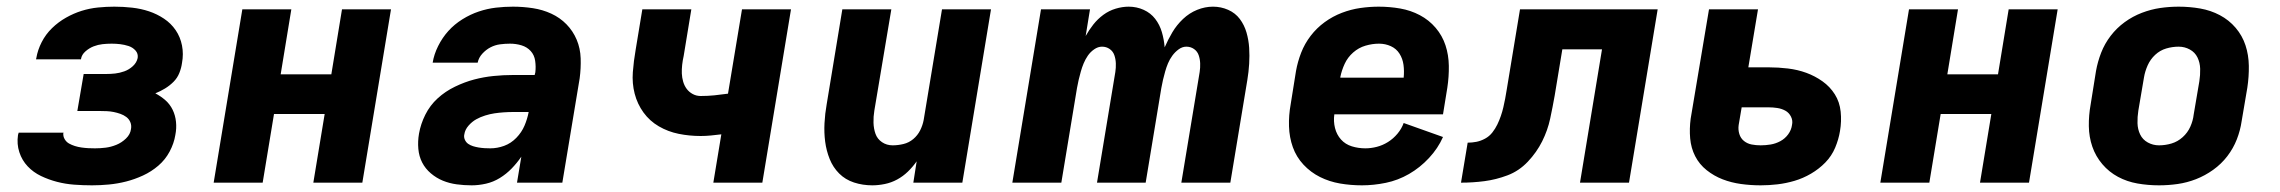

<svg xmlns="http://www.w3.org/2000/svg" viewBox="-20 -548 6840 576"><path d="M256 8Q229 8 202.5 6Q176 4 151 -2.5Q126 -9 103 -20Q80 -31 63 -49Q46 -67 38 -91.5Q30 -116 34 -143L36 -150H171L170 -149Q169 -139 174 -130.5Q179 -122 187 -117.5Q195 -113 204.5 -110Q214 -107 224.5 -105.5Q235 -104 245 -103.5Q255 -103 265 -103Q281 -103 297 -105Q313 -107 329 -113.5Q345 -120 358 -132.5Q371 -145 373 -161Q375 -172 371 -181.5Q367 -191 359 -197Q351 -203 341 -206.5Q331 -210 321 -212Q311 -214 300.5 -214.5Q290 -215 279 -215H212L231 -326H298Q312 -326 325.5 -327.5Q339 -329 353 -334Q367 -339 378.5 -349.5Q390 -360 393 -374Q395 -387 386.5 -396.5Q378 -406 365.5 -410Q353 -414 340.5 -415.5Q328 -417 315 -417Q301 -417 287.5 -415.5Q274 -414 261 -409Q248 -404 236.5 -394Q225 -384 223 -371V-370H88L89 -374Q93 -398 105 -421.5Q117 -445 136 -463.5Q155 -482 178 -495Q201 -508 225 -515.5Q249 -523 274 -525.5Q299 -528 323 -528Q350 -528 376.5 -525Q403 -522 427 -514Q451 -506 472 -492Q493 -478 507 -457.5Q521 -437 526 -411.5Q531 -386 526 -359Q524 -344 518 -329Q512 -314 500.5 -302.5Q489 -291 475 -282.5Q461 -274 446 -268Q463 -259 476.5 -247Q490 -235 498 -218.5Q506 -202 508 -182.5Q510 -163 506 -143Q502 -118 489 -93.5Q476 -69 455 -51Q434 -33 409 -21.5Q384 -10 358.5 -3.5Q333 3 307 5.5Q281 8 256 8Z M621 0 707 -520H854L822 -325H974L1006 -520H1153L1067 0H920L954 -206H802L768 0Z M1395 8Q1372 8 1350 5Q1328 2 1308.5 -6Q1289 -14 1272.5 -28Q1256 -42 1246.5 -60.5Q1237 -79 1235 -101.5Q1233 -124 1237 -147Q1242 -176 1256 -204Q1270 -232 1293 -253Q1316 -274 1345 -288Q1374 -302 1402.5 -309.5Q1431 -317 1460.5 -320Q1490 -323 1519 -323H1584L1586 -331Q1588 -348 1585.5 -365.5Q1583 -383 1572 -395Q1561 -407 1544.5 -412Q1528 -417 1510 -417Q1495 -417 1480 -415Q1465 -413 1451.5 -406Q1438 -399 1427 -387Q1416 -375 1413 -360H1278Q1282 -385 1294.5 -410Q1307 -435 1325 -455Q1343 -475 1367 -490Q1391 -505 1416.5 -513.5Q1442 -522 1467.5 -525Q1493 -528 1519 -528Q1549 -528 1578.5 -523.5Q1608 -519 1634 -507Q1660 -495 1679.5 -475Q1699 -455 1710 -429Q1721 -403 1722 -373Q1723 -343 1719 -313L1667 0H1531L1544 -78Q1531 -59 1515 -42.5Q1499 -26 1479.5 -14Q1460 -2 1438 3Q1416 8 1395 8ZM1451 -103Q1472 -103 1492.5 -110.5Q1513 -118 1529 -134.5Q1545 -151 1553.5 -171Q1562 -191 1566 -212H1520Q1506 -212 1491.5 -211Q1477 -210 1463.5 -208Q1450 -206 1435.5 -201.5Q1421 -197 1408.5 -190Q1396 -183 1385.5 -171Q1375 -159 1373 -145Q1371 -137 1374.5 -129Q1378 -121 1384.5 -116.5Q1391 -112 1399 -109.5Q1407 -107 1416 -105.5Q1425 -104 1434 -103.5Q1443 -103 1451 -103Z M2120 0 2144 -145Q2128 -143 2112.5 -141.5Q2097 -140 2082 -140Q2048 -140 2016 -146.5Q1984 -153 1956.5 -169Q1929 -185 1910.5 -210.5Q1892 -236 1884 -267Q1876 -298 1878.5 -331.5Q1881 -365 1887 -399L1907 -520H2054L2031 -380Q2028 -367 2026.5 -353.5Q2025 -340 2025.5 -327.5Q2026 -315 2029.5 -303Q2033 -291 2040 -281.5Q2047 -272 2058 -266Q2069 -260 2082 -260Q2103 -260 2123 -262Q2143 -264 2164 -267L2206 -520H2353L2267 0Z M2597 8Q2568 8 2542 -0.5Q2516 -9 2497.5 -27.5Q2479 -46 2469 -71Q2459 -96 2455.5 -123Q2452 -150 2453.5 -178.5Q2455 -207 2460 -235L2507 -520H2654L2603 -216Q2600 -198 2600.5 -180Q2601 -162 2606.5 -146.5Q2612 -131 2626 -121.5Q2640 -112 2658 -112Q2674 -112 2690.5 -116Q2707 -120 2720 -131Q2733 -142 2740.5 -157Q2748 -172 2751 -188L2806 -520H2953L2867 0H2720L2730 -64Q2718 -47 2703.5 -33Q2689 -19 2671.5 -9.5Q2654 0 2634.5 4Q2615 8 2597 8Z M3017 0 3103 -520H3250L3237 -440Q3247 -458 3260 -474.5Q3273 -491 3290 -503.5Q3307 -516 3327 -522Q3347 -528 3366 -528Q3390 -528 3411 -518.5Q3432 -509 3445.5 -491.5Q3459 -474 3465.5 -452Q3472 -430 3474 -406Q3484 -429 3497 -451Q3510 -473 3529 -491Q3548 -509 3571.5 -518.5Q3595 -528 3619 -528Q3643 -528 3664.5 -518.5Q3686 -509 3699.5 -491Q3713 -473 3719.5 -450.5Q3726 -428 3727.5 -404.5Q3729 -381 3727.5 -356.5Q3726 -332 3722 -308L3671 0H3524L3579 -332Q3581 -345 3580.5 -358Q3580 -371 3576 -382.5Q3572 -394 3562 -401Q3552 -408 3539 -408Q3527 -408 3516 -400Q3505 -392 3497 -381Q3489 -370 3484 -358Q3479 -346 3475.5 -333.5Q3472 -321 3469 -308.5Q3466 -296 3464 -284L3417 0H3271L3326 -332Q3328 -345 3327.5 -358Q3327 -371 3323 -382.5Q3319 -394 3309 -401Q3299 -408 3286 -408Q3274 -408 3262.5 -400Q3251 -392 3243.5 -381Q3236 -370 3231 -358Q3226 -346 3222.5 -333.5Q3219 -321 3216 -308.5Q3213 -296 3211 -284L3164 0Z M4066 8Q4032 8 4000 2.5Q3968 -3 3940 -17Q3912 -31 3890.5 -54Q3869 -77 3858.5 -106.5Q3848 -136 3847 -169Q3846 -202 3852 -235L3868 -335Q3873 -363 3883.5 -390Q3894 -417 3912 -440.5Q3930 -464 3954 -481.5Q3978 -499 4005.5 -509.5Q4033 -520 4061 -524Q4089 -528 4116 -528Q4149 -528 4180.5 -522.5Q4212 -517 4239.5 -502.5Q4267 -488 4287 -464.5Q4307 -441 4316.5 -412Q4326 -383 4326.5 -350.5Q4327 -318 4322 -285L4309 -205H3983Q3980 -184 3985 -164Q3990 -144 4003 -129.5Q4016 -115 4035.5 -109Q4055 -103 4076 -103Q4093 -103 4110.5 -107.5Q4128 -112 4144 -122Q4160 -132 4172.5 -147Q4185 -162 4191 -179L4309 -137Q4294 -103 4267 -74Q4240 -45 4207 -26Q4174 -7 4137.5 0.5Q4101 8 4066 8ZM4191 -315Q4193 -335 4190.5 -353.5Q4188 -372 4178.5 -387Q4169 -402 4152.5 -409.5Q4136 -417 4117 -417Q4097 -417 4076.5 -411Q4056 -405 4039.5 -390.5Q4023 -376 4014 -356.5Q4005 -337 4001 -317V-315Z M4363 0 4383 -120Q4396 -120 4409 -122.5Q4422 -125 4435 -132Q4448 -139 4457 -150.5Q4466 -162 4472 -174.5Q4478 -187 4482.5 -200Q4487 -213 4490 -226Q4493 -239 4495.5 -252Q4498 -265 4500 -278L4540 -520H4953L4867 0H4720L4786 -400H4667L4644 -261Q4638 -227 4630.5 -192Q4623 -157 4606.5 -124Q4590 -91 4563.5 -63Q4537 -35 4502.5 -22Q4468 -9 4433 -4.5Q4398 0 4363 0Z M5262 8Q5232 8 5203 4Q5174 0 5148 -10Q5122 -20 5100 -37.5Q5078 -55 5065.5 -79.5Q5053 -104 5050.5 -133Q5048 -162 5052 -192L5107 -520H5254L5225 -346H5286Q5315 -346 5344 -342.5Q5373 -339 5399 -329.5Q5425 -320 5447.5 -304Q5470 -288 5484.5 -265Q5499 -242 5502 -213Q5505 -184 5500 -155Q5496 -130 5485.5 -105Q5475 -80 5456 -60.5Q5437 -41 5413 -27Q5389 -13 5363.5 -5.5Q5338 2 5312.5 5Q5287 8 5262 8ZM5262 -112Q5277 -112 5292 -114.5Q5307 -117 5321 -124.5Q5335 -132 5344.5 -145Q5354 -158 5356 -173Q5359 -186 5353 -198Q5347 -210 5336 -216Q5325 -222 5312 -224Q5299 -226 5286 -226H5205L5196 -173Q5194 -159 5198 -146Q5202 -133 5212 -125Q5222 -117 5235 -114.5Q5248 -112 5262 -112Z M5621 0 5707 -520H5854L5822 -325H5974L6006 -520H6153L6067 0H5920L5954 -206H5802L5768 0Z M6457 8Q6424 8 6392.5 2.5Q6361 -3 6334 -17.5Q6307 -32 6287 -55.5Q6267 -79 6257 -108Q6247 -137 6246.5 -169.5Q6246 -202 6252 -235L6268 -335Q6273 -363 6283.5 -390Q6294 -417 6312 -440.5Q6330 -464 6354 -481.5Q6378 -499 6405.5 -509.5Q6433 -520 6460.5 -524Q6488 -528 6516 -528Q6549 -528 6580.5 -522.5Q6612 -517 6639.5 -502.5Q6667 -488 6687 -464.5Q6707 -441 6716.5 -412Q6726 -383 6726.5 -350.5Q6727 -318 6722 -285L6705 -185Q6701 -157 6690.5 -130Q6680 -103 6662 -79.5Q6644 -56 6619.5 -38.5Q6595 -21 6568 -10.5Q6541 0 6513 4Q6485 8 6457 8ZM6457 -112Q6476 -112 6494.5 -117.5Q6513 -123 6528 -136.5Q6543 -150 6551 -168Q6559 -186 6561 -204L6578 -304Q6581 -323 6580.5 -341.5Q6580 -360 6572.5 -375.5Q6565 -391 6549.5 -399.5Q6534 -408 6516 -408Q6497 -408 6478.5 -402.5Q6460 -397 6445.5 -383.5Q6431 -370 6423 -352Q6415 -334 6412 -316L6395 -216Q6392 -197 6392.5 -178.5Q6393 -160 6400.5 -144.5Q6408 -129 6423.5 -120.5Q6439 -112 6457 -112Z"/></svg>

Font: Iosevka Aile Heavy
Style: Italic
Weight: 900
Italic angle: -9°
Designer: Belleve Invis
Foundry: Belleve Invis
Version: Version 31.1.0; ttfautohint (v1.8.4)